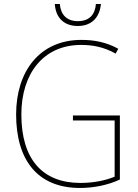

<svg xmlns="http://www.w3.org/2000/svg" viewBox="-20 -923 687 953"><path d="M481 -903H456C452 -852 425 -818 366 -818C311 -818 281 -851 277 -903H252C257 -831 301 -794 366 -794C433 -794 474 -834 481 -903ZM342 -350V-325H549V-46C503 -27 444 -15 379 -15C193 -15 86 -130 86 -355C86 -555 193 -700 383 -700C439 -700 495 -690 554 -657L567 -681C509 -713 449 -725 384 -725C177 -725 60 -569 60 -355C60 -129 166 10 377 10C444 10 516 -4 575 -32V-350Z"/></svg>

Font: Noto Sans Ethiopic SemiCondensed Thin
Style: Regular
Weight: 100
Width: 4
Designer: Monotype Design Team
Foundry: Monotype Imaging Inc.
Version: Version 2.102